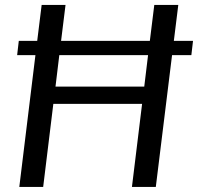

<svg xmlns="http://www.w3.org/2000/svg" viewBox="-20 -736 780 756"><path d="M563 -519H213.5L198.5 -395H548ZM733.5 -519H657.5L593.5 0H499.5L539.5 -327H190L150 0H56L119.5 -519H47.5L54 -575H126.5L144 -716.5H238L220.5 -575H570L587.5 -716.5H682L664.5 -575H740Z"/></svg>

Font: Lato 2
Style: Italic
Weight: 400
Italic angle: -7°
Designer: Lukasz Dziedzic with Adam Twardoch and Botio Nikoltchev
Foundry: tyPoland Lukasz Dziedzic
Version: Version 2.015; 2015-08-06; http://www.latofonts.com/